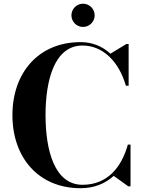

<svg xmlns="http://www.w3.org/2000/svg" viewBox="-20 -982 756 1012"><path d="M356.5 -901C356.5 -867.5 384 -840 417.5 -840C451.5 -840 479 -867.5 479 -901C479 -935 451.5 -962.5 417.5 -962.5C384 -962.5 356.5 -935 356.5 -901ZM668 -220H654C621.5 -103 548 -8 415 -8C266 -8 220 -193 220 -375C220 -557 266 -742 415 -742C524 -742 607.5 -655.5 643.5 -530H658V-750H646L562 -699C520 -737.5 467 -760 405 -760C182 -760 45.5 -597.5 45.5 -375C45.5 -152.5 182 10 405 10C476.5 10 535 -14.5 579.5 -55L656 0H668Z"/></svg>

Font: Bodoni* 16pt
Style: Bold
Weight: 700
Version: Version 2.3